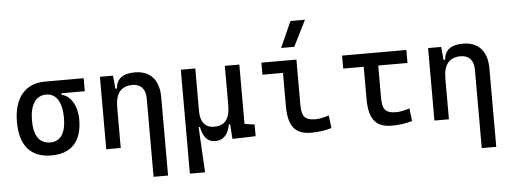

<svg xmlns="http://www.w3.org/2000/svg" viewBox="-59 -968 3635 1366"><g transform="rotate(-5 1758.0 -285.0)"><path d="M275.9 9.8C419.9 9.8 495.1 -72.3 495.1 -229.5C495.1 -323.7 448.2 -402.8 385.3 -413.1V-424.8H551.8V-517.6H275.9C133.8 -517.6 51.8 -419.9 51.8 -249C51.8 -79.1 128.4 9.8 275.9 9.8ZM275.9 -83C199.2 -83 159.2 -140.1 159.2 -249C159.2 -361.3 201.2 -424.8 275.9 -424.8C347.2 -424.8 387.7 -361.3 387.7 -249C387.7 -140.1 349.1 -83 275.9 -83Z M986.3 224.6H1089.8V-336.9C1089.8 -458 1027.3 -527.3 918 -527.3C831.1 -527.3 787.1 -493.2 781.2 -423.8H770L761.7 -517.6H668V0H771.5V-291C771.5 -390.6 812.5 -439.5 893.6 -439.5C952.1 -439.5 986.3 -402.3 986.3 -336.9Z M1445.8 9.8C1502.9 9.8 1538.6 -26.4 1552.2 -99.6H1561.5L1568.8 4.9L1734.9 0V-83L1663.6 -93.8V-517.6H1560.1V-239.3C1560.1 -133.8 1521 -92.8 1445.8 -92.8C1384.8 -92.8 1349.1 -134.8 1349.1 -210V-517.6H1245.6V224.6H1354L1336.4 -99.6H1345.7C1359.9 -26.4 1392.6 9.8 1445.8 9.8Z M2130.9 9.8C2183.6 9.8 2227.1 3.9 2277.3 -10.7L2265.6 -101.6C2226.1 -88.9 2196.8 -83 2169.9 -83C2086.9 -83 2071.3 -118.2 2071.3 -200.2V-517.6H1821.3V-431.6H1967.8V-195.3C1967.8 -51.8 2015.6 9.8 2130.9 9.8ZM1970.2 -609.4H2064L2156.7 -794.9H2053.2Z M2707 9.8C2759.8 9.8 2803.2 3.9 2853.5 -10.7L2841.8 -101.6C2802.2 -88.9 2772.9 -83 2746.1 -83C2663.1 -83 2647.5 -118.2 2647.5 -200.2V-424.8H2856.4V-517.6H2397.5V-424.8H2543.9V-195.3C2543.9 -51.8 2591.8 9.8 2707 9.8Z M3330.1 224.6H3433.6V-336.9C3433.6 -458 3371.1 -527.3 3261.7 -527.3C3174.8 -527.3 3130.9 -493.2 3125 -423.8H3113.8L3105.5 -517.6H3011.7V0H3115.2V-291C3115.2 -390.6 3156.2 -439.5 3237.3 -439.5C3295.9 -439.5 3330.1 -402.3 3330.1 -336.9Z"/></g></svg>

Font: Cascadia Mono NF
Style: Regular
Weight: 400
Monospace: yes
Designer: Aaron Bell
Foundry: Saja Typeworks
Version: Version 2404.023